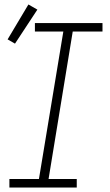

<svg xmlns="http://www.w3.org/2000/svg" viewBox="-20 -838 490 858"><path d="M22 0V-38H154L263 -697H136V-735H438V-697H305L197 -38H323V0ZM47 -643 14 -662 107 -818 147 -795Z"/></svg>

Font: Iosevka Etoile XLtObl
Style: Regular
Weight: 200
Italic angle: -9°
Designer: Belleve Invis
Foundry: Belleve Invis
Version: Version 15.5.2; ttfautohint (v1.8.4)